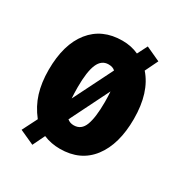

<svg xmlns="http://www.w3.org/2000/svg" viewBox="-157 -776 829 880"><g transform="rotate(30 258.0 -336.5)"><path d="M483 -344Q483 -210 424 -133Q365 -56 257 -56Q210 -56 170 -73L139 -9L62 -44L102 -123Q65 -170 48.5 -223.5Q32 -277 32 -344Q32 -479 92 -554Q152 -629 259 -629Q306 -629 345 -611L372 -664L448 -629L415 -561Q483 -484 483 -344ZM187 -342Q187 -326 187.5 -311Q188 -296 189 -283L293 -491Q281 -503 258 -503Q221 -503 204 -463.5Q187 -424 187 -342ZM329 -344Q329 -359 328.5 -373Q328 -387 327 -400L224 -193Q238 -181 258 -181Q298 -181 313.5 -222.5Q329 -264 329 -344Z"/></g></svg>

Font: Noto Sans Malayalam UI ExtraCondensed Black
Style: Regular
Weight: 900
Width: 2
Designer: Jelle Bosma - Monotype Design Team
Foundry: Monotype Imaging Inc.
Version: Version 2.104; ttfautohint (v1.8.4.7-5d5b)